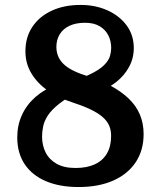

<svg xmlns="http://www.w3.org/2000/svg" viewBox="-20 -745 654 781"><path d="M299.5 15.8Q222.5 15.8 166.6 -8.1Q110.7 -31.9 80.4 -77.1Q50.2 -122.3 50.2 -186.1Q50.2 -235.7 69.3 -277.4Q88.4 -319.2 124.6 -350.8Q160.8 -382.3 211.8 -401.3L300.9 -372Q249.9 -346.3 219.8 -322.2Q189.6 -298.1 174.8 -275.5Q160.1 -252.9 155.6 -231.2Q151.1 -209.5 151.1 -188.3Q151.4 -152.9 165.9 -124.3Q180.4 -95.7 210.5 -78.7Q240.7 -61.7 287.2 -61.7Q333.3 -61.7 365.6 -76.6Q397.9 -91.5 415 -120.7Q432 -149.8 432 -192.3Q432 -215.6 423.9 -234.4Q415.7 -253.2 397 -269.4Q378.3 -285.6 347.2 -300.4Q316.1 -315.2 269.8 -330.2Q216.6 -347.3 174.4 -376.6Q132.3 -405.8 107.9 -446.2Q83.4 -486.5 83.4 -536.1Q83.4 -593.3 111.4 -635.5Q139.4 -677.7 190 -701.3Q240.6 -724.9 307.2 -724.9Q366.5 -725.2 415.8 -703.5Q465 -681.8 494.6 -642.3Q524.2 -602.7 524.2 -549.4Q524.2 -507.8 504.9 -472.6Q485.7 -437.3 452.5 -411.1Q419.4 -385 377 -370.4L231.2 -403.1Q302.6 -421.9 343.3 -441.3Q383.9 -460.6 403.1 -479.8Q422.2 -499 427.3 -516.9Q432.3 -534.8 432.3 -550.1Q432.3 -577.6 420.7 -600.9Q409.2 -624.1 385.5 -638.3Q361.9 -652.4 325.8 -652.4Q288.8 -652.4 262.6 -640.1Q236.5 -627.7 222.9 -605.5Q209.3 -583.3 209.3 -553.7Q209.3 -527.7 221.4 -506.3Q233.4 -484.9 259.3 -468.3Q285.2 -451.7 326.3 -438.6Q441.7 -402.8 503 -344.5Q564.2 -286.2 564.2 -199.8Q564.2 -133.6 532.1 -85.2Q499.9 -36.8 440.6 -10.5Q381.3 15.8 299.5 15.8Z"/></svg>

Font: Russolo 10pt ExtraLight
Style: Regular
Weight: 200
Designer: Micah Stupak-Hahn
Version: Version 1.000